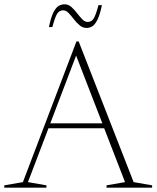

<svg xmlns="http://www.w3.org/2000/svg" viewBox="-24 -873 728 893"><path d="M597.5 -26 683.5 -11V0H471.5V-11L557.5 -26L460.5 -276.5H201.5L106 -26L192 -11V0H-4V-11L82.5 -26L331.5 -680H342ZM210 -299.5H452L330 -614.5ZM450 -849Q440.5 -803.5 429 -780.8Q417.5 -758 405 -750.5Q392.5 -743 379 -743Q360.5 -743 346 -755.5Q331.5 -768 319.2 -784Q307 -800 295 -812.5Q283 -825 270 -825Q252 -825 242 -809.5Q232 -794 219.5 -747H203.5Q213 -793 224.5 -815.5Q236 -838 249 -845.5Q262 -853 276.5 -853Q294 -853 308 -840.5Q322 -828 334.2 -812Q346.5 -796 358.5 -783.5Q370.5 -771 383.5 -771Q401.5 -771 411.5 -786.5Q421.5 -802 434 -849Z"/></svg>

Font: Newsreader 16pt ExtraLight
Style: Regular
Weight: 275
Designer: Hugues Gentile
Foundry: Production Type
Version: Version 1.003; ttfautohint (v1.8.3)